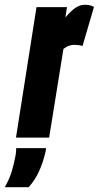

<svg xmlns="http://www.w3.org/2000/svg" viewBox="-87 -577 414 805"><path d="M194 -547 187 -504Q211 -532 230 -544.5Q249 -557 267 -557Q277 -557 286.5 -555.5Q296 -554 307 -548L259 -384Q251 -387 241 -388Q231 -389 226 -389Q214 -389 203 -385.5Q192 -382 179 -372L119 0H-20L66 -547ZM-19 44H106Q106 49 104 59Q94 103 77 140.5Q60 178 33 208H-67Q-47 173 -37.5 140.5Q-28 108 -22 76Q-19 59 -19 44Z"/></svg>

Font: Georama ExtraCondensed ExtraBold
Style: Italic
Weight: 800
Width: 2
Italic angle: -9°
Designer: Jean-Baptiste Levee
Foundry: Production Type
Version: Version 1.000